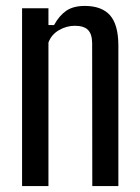

<svg xmlns="http://www.w3.org/2000/svg" viewBox="-20 -628 471 648"><path d="M54.5 0V-600H143.5V-543.5H162.5Q180 -575.5 203.8 -591.8Q227.5 -608 266 -608Q323 -608 351 -576.8Q379 -545.5 379.5 -476V0H291.5L291 -483Q290.5 -514 276.5 -527.5Q262.5 -541 232.5 -541Q204.5 -541 179 -526.2Q153.5 -511.5 143.5 -484.5V0Z"/></svg>

Font: Big Shoulders Text Thin Medium
Style: Regular
Weight: 500
Version: Version 2.002